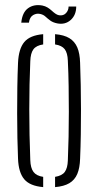

<svg xmlns="http://www.w3.org/2000/svg" viewBox="-20 -742 392 767"><path d="M52 -108.5Q50.5 -144 49.5 -190.8Q48.5 -237.5 48.5 -289.5Q48.5 -341.5 49.2 -393.2Q50 -445 52 -491Q54.5 -547 77 -574Q99.5 -601 152.5 -605.5V-564.5Q125 -560.5 113.5 -545Q102 -529.5 101 -497Q99 -453 98 -404.5Q97 -356 97 -305.2Q97 -254.5 98 -203.2Q99 -152 101 -102.5Q102 -71 113.8 -55.2Q125.5 -39.5 152.5 -35.5V5.5Q99.5 1 76.8 -26Q54 -53 52 -108.5ZM200 5.5V-35.5Q228 -40 239 -55.5Q250 -71 251 -100.5Q253 -146.5 254 -195.5Q255 -244.5 255 -295.5Q255 -346.5 254.2 -397.8Q253.5 -449 251 -499.5Q250 -530.5 238.5 -545.5Q227 -560.5 200 -564.5V-605.5Q236 -602.5 257.2 -589.5Q278.5 -576.5 288.8 -552.5Q299 -528.5 300 -491Q301.5 -450.5 302.5 -403Q303.5 -355.5 303.5 -305.2Q303.5 -255 302.8 -205Q302 -155 300 -108.5Q299 -71.5 288.8 -47.2Q278.5 -23 257 -10.2Q235.5 2.5 200 5.5ZM254 -716H284.5Q284.5 -682 262.5 -662.2Q240.5 -642.5 209 -648.5Q191.5 -652 181 -659.8Q170.5 -667.5 162.2 -675.2Q154 -683 142 -686Q127 -690 112.8 -682Q98.5 -674 95.5 -651.5H65Q69 -692.5 92.2 -709.2Q115.5 -726 149 -720Q161 -717.5 170 -712Q179 -706.5 186.2 -699.8Q193.5 -693 200.8 -687.8Q208 -682.5 216 -681Q233.5 -678.5 243.8 -689.8Q254 -701 254 -716Z"/></svg>

Font: Big Shoulders Stencil Text ExtraLight
Style: Regular
Weight: 250
Version: Version 2.001